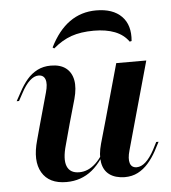

<svg xmlns="http://www.w3.org/2000/svg" viewBox="-48 -663 640 719"><g transform="rotate(-5 272.0 -303.5)"><path d="M204.8 -208.1 183.1 -128.2Q167.7 -75 178.6 -48Q189.5 -21 224.2 -21Q258.1 -21 286.7 -48Q315.3 -75 340.3 -132.3L342.7 -126.6Q311.3 -55.6 270.2 -22.2Q229 11.3 173.4 11.3Q108.1 11.3 81.9 -33.5Q55.6 -78.2 77.4 -154.8L91.9 -208.1ZM91.9 -208.1 125.8 -329.8Q134.7 -361.3 128.6 -378.2Q122.6 -395.2 103.2 -395.2Q87.1 -395.2 70.6 -380.2Q54 -365.3 37.9 -334.7L22.6 -306.5H13.7L32.3 -340.3Q46 -366.1 62.9 -385.9Q79.8 -405.6 102 -416.9Q124.2 -428.2 152.4 -428.2Q187.9 -428.2 208.9 -412.1Q229.8 -396 235.5 -366.5Q241.1 -337.1 229.8 -296L204.8 -208.1ZM339.5 -208.1 397.6 -416.1H510.5L452.4 -208.1ZM418.5 -86.3Q409.7 -55.6 415.3 -38.3Q421 -21 440.3 -21Q457.3 -21 473.8 -35.9Q490.3 -50.8 506.5 -80.6L521 -108.9H529.8L512.1 -75Q498.4 -50 481 -30.2Q463.7 -10.5 441.9 0.8Q420.2 12.1 391.9 12.1Q356.5 11.3 335.1 -4.4Q313.7 -20.2 308.5 -50Q303.2 -79.8 314.5 -120.2L339.5 -208.1H452.4ZM339.5 -619.4Q402.4 -619.4 435.1 -586.3Q467.7 -553.2 462.1 -493.5L454.8 -491.9Q436.3 -518.5 403.2 -531.5Q370.2 -544.4 324.2 -544.4Q275 -544.4 239.5 -531.9Q204 -519.4 171 -491.1L165.3 -495.2Q196 -557.3 239.5 -588.3Q283.1 -619.4 339.5 -619.4Z"/></g></svg>

Font: Playfair 144pt
Style: Bold Italic
Weight: 700
Italic angle: -15.6°
Designer: Claus Eggers Sørensen
Foundry: Claus Eggers Sørensen
Version: Version 2.203